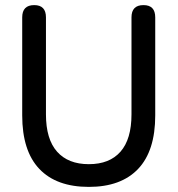

<svg xmlns="http://www.w3.org/2000/svg" viewBox="-20 -720 696 752"><path d="M328 12Q201 12 134 -58.5Q67 -129 67 -268V-652Q67 -700 114 -700Q160 -700 160 -652V-272Q160 -175 203.5 -126Q247 -77 328 -77Q409 -77 452 -126Q495 -175 495 -272V-652Q495 -700 542 -700Q588 -700 588 -652V-268Q588 -129 521 -58.5Q454 12 328 12Z"/></svg>

Font: Zen Maru Gothic Medium
Style: Regular
Weight: 500
Designer: Yoshimichi Ohira
Foundry: Positype
Version: Version 1.001